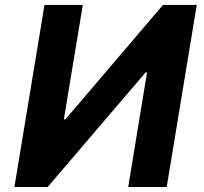

<svg xmlns="http://www.w3.org/2000/svg" viewBox="-20 -747 816 767"><path d="M157.7 -727.3 37.6 0H170.5L561.7 -457.7H567.4L492.2 0H646L766 -727.3H631.1L241 -269.9H235L310.8 -727.3Z"/></svg>

Font: Inter UI
Style: Bold Italic
Weight: 700
Italic angle: 9.39999°
Designer: Rasmus Andersson
Foundry: rsms
Version: 3.2;8d6f07862